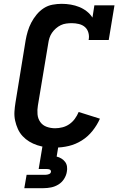

<svg xmlns="http://www.w3.org/2000/svg" viewBox="-20 -763 640 1003"><path d="M268 8Q244 8 220.5 5.5Q197 3 174.5 -4.5Q152 -12 133 -23.5Q114 -35 98.5 -51.5Q83 -68 73.5 -89Q64 -110 59 -133Q54 -156 55.5 -180Q57 -204 61 -228L114 -553Q118 -576 125 -599.5Q132 -623 143.5 -645Q155 -667 171.5 -687Q188 -707 209 -720.5Q230 -734 254.5 -738.5Q279 -743 302 -743Q326 -743 349.5 -739Q373 -735 394 -726.5Q415 -718 433 -704Q451 -690 463 -671L473 -735H578L548 -554H443Q447 -573 442 -591.5Q437 -610 424 -621.5Q411 -633 392.5 -637.5Q374 -642 355 -642Q341 -642 326 -640Q311 -638 297.5 -631.5Q284 -625 272 -614.5Q260 -604 251.5 -591.5Q243 -579 238.5 -565Q234 -551 232 -536L178 -212Q174 -189 176 -166Q178 -143 190.5 -125.5Q203 -108 224 -100.5Q245 -93 268 -93Q287 -93 306.5 -98Q326 -103 342.5 -114.5Q359 -126 371 -142.5Q383 -159 391 -178L502 -143Q487 -109 463 -79Q439 -49 407 -29Q375 -9 339.5 -0.5Q304 8 268 8ZM107 220 119 150H219Q227 150 236 146.5Q245 143 246 135Q246 135 246 135Q246 135 246 135Q247 131 245 127.5Q243 124 239.5 122.5Q236 121 232 120.5Q228 120 224 120H182L202 0H285L276 55Q289 58 300.5 65Q312 72 320 82.5Q328 93 330 107Q332 121 329 135Q326 154 314.5 172Q303 190 285 201Q267 212 247 216Q227 220 207 220Z"/></svg>

Font: Iosevka Slab Extended
Style: Bold Italic
Weight: 700
Width: 7
Italic angle: -9°
Monospace: yes
Designer: Belleve Invis
Foundry: Belleve Invis
Version: Version 11.1.0; ttfautohint (v1.8.3)